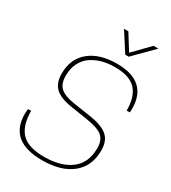

<svg xmlns="http://www.w3.org/2000/svg" viewBox="-222 -1038 1034 1160"><g transform="rotate(30 295.0 -458.0)"><path d="M261.2 9.8Q30.8 9.8 30.8 -181.2Q30.8 -185.5 33.2 -215.8H55.2Q55.2 -112.8 102.5 -63.5Q149.9 -14.2 261.2 -14.2Q377 -14.2 445.6 -65.7Q514.2 -117.2 514.2 -220.2Q514.2 -274.4 484.4 -300.8Q454.6 -327.1 375 -339.8L252 -358.9Q171.9 -371.6 137 -405.5Q102.1 -439.5 102.1 -503.9Q102.1 -606.9 172.4 -664.6Q242.7 -722.2 362.8 -722.2Q470.2 -722.2 523.7 -674.1Q577.1 -626 577.1 -533.2Q577.1 -514.6 576.2 -505.9H554.2Q554.2 -603.5 509 -650.9Q463.9 -698.2 362.8 -698.2Q313.5 -698.2 272 -686.5Q230.5 -674.8 198.2 -651.9Q166 -628.9 147.9 -591.1Q129.9 -553.2 129.9 -503.9Q129.9 -448.7 159.2 -422.1Q188.5 -395.5 256.8 -384.8L379.9 -366.2Q464.8 -353 503.4 -320.3Q542 -287.6 542 -220.2Q542 -110.8 467.5 -50.5Q393.1 9.8 261.2 9.8ZM401.9 -793.9H377.9L293 -925.8H323.2L392.1 -815.9L499 -925.8H533.2Z"/></g></svg>

Font: Creato Display Thin
Style: Italic
Weight: 265
Italic angle: -10°
Version: Version 1.000